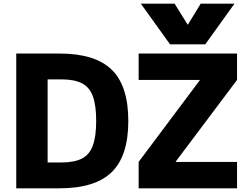

<svg xmlns="http://www.w3.org/2000/svg" viewBox="-20 -1020 1359 1040"><path d="M743 -1000H926L996 -887H998L1067 -1000H1250L1092 -780H901ZM68 0V-730H302Q495 -730 585 -642.5Q675 -555 675 -365Q675 -175 585 -87.5Q495 0 302 0ZM313 -140Q382 -140 423.5 -161Q465 -182 483 -232Q501 -282 501 -365Q501 -449 483 -498.5Q465 -548 423.5 -569Q382 -590 313 -590H238V-140ZM731 0V-143L1062 -585V-587H731V-730H1264V-587L932 -145V-143H1264V0Z"/></svg>

Font: M PLUS 1 ExtraBold
Style: Regular
Weight: 800
Designer: Coji Morishita
Foundry: UNDERFOREST DESIGN
Version: Version 1.001